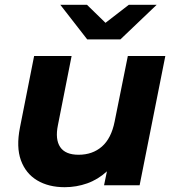

<svg xmlns="http://www.w3.org/2000/svg" viewBox="-20 -771 727 799"><path d="M249 8Q182 8 134.5 -20.5Q87 -49 67 -104Q47 -159 63 -240L122 -538H278L221 -250Q209 -191 230.5 -159Q252 -127 307 -127Q365 -127 404 -161Q443 -195 457 -265L512 -538H668L561 0H413L425 -58Q388 -24 343 -8Q298 8 249 8ZM343 -607 231 -751H342L419 -676L516 -751H632L481 -607Z"/></svg>

Font: Montserrat
Style: Bold Italic
Weight: 700
Italic angle: -11.3°
Designer: Julieta Ulanovsky
Foundry: Julieta Ulanovsky
Version: Version 9.000; ttfautohint (v1.8.4.7-5d5b)